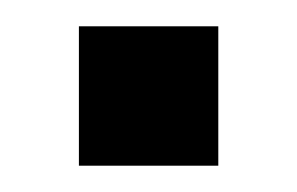

<svg xmlns="http://www.w3.org/2000/svg" viewBox="-20 -423 226 146"><path d="M146 -403V-297H40V-403Z"/></svg>

Font: BebasNeueW01-Regular
Style: Regular
Weight: 400
Designer: Ryoichi Tsunekawa
Foundry: Ryoichi Tsunekawa
Version: Version 1.30